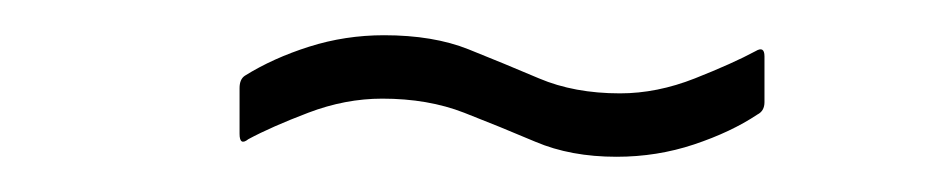

<svg xmlns="http://www.w3.org/2000/svg" viewBox="-20 -356 529 109"><path d="M330 -267Q304 -267 284 -275.5Q264 -284 243.5 -292Q223 -300 197 -300Q176 -300 155 -292Q134 -284 121 -277Q116 -273 116 -280V-306Q116 -311 119 -313Q135 -323 155.5 -329.5Q176 -336 198 -336Q226 -336 246 -328Q266 -320 286 -311.5Q306 -303 332 -303Q353 -303 374.5 -311.5Q396 -320 409 -327Q414 -330 414 -324V-298Q414 -293 410 -291Q395 -281 374 -274Q353 -267 330 -267Z"/></svg>

Font: Sofia Sans Condensed ExtraLight
Style: Italic
Weight: 250
Italic angle: -9°
Version: Version 4.100